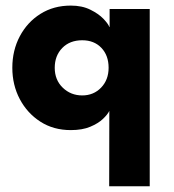

<svg xmlns="http://www.w3.org/2000/svg" viewBox="-20 -442 606 670"><path d="M502.5 208H361L361.5 -55Q355.5 -42.5 339.2 -27Q323 -11.5 295.2 0.2Q267.5 12 227 12Q166.5 12 120.8 -17.5Q75 -47 49 -96.2Q23 -145.5 23 -205.5Q23 -266 49 -315.2Q75 -364.5 121 -393.5Q167 -422.5 227 -422.5Q266.5 -422.5 295.2 -408.2Q324 -394 340.8 -376.5Q357.5 -359 361.5 -348H362.5V-410.5H502.5ZM267 -109Q306.5 -109 332.8 -136.2Q359 -163.5 359 -205.5Q359 -248.5 333.8 -275Q308.5 -301.5 267 -301.5Q223.5 -301.5 197.2 -274.5Q171 -247.5 171 -205.5Q171 -163 199 -136Q227 -109 267 -109Z"/></svg>

Font: Lucymar Sans
Style: Bold
Weight: 700
Foundry: The League of Moveable Type (original font) / Main changes by Cristiano Sobral with portions from Mirco Monsees
Version: Version 2.001;August 30, 2020;FontCreator 13.0.0.2681 64-bit